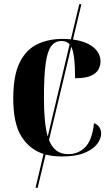

<svg xmlns="http://www.w3.org/2000/svg" viewBox="-20 -734 533 913"><path d="M149 159 187 -2Q121 -23 82 -85Q43 -147 43 -266Q43 -374 73 -435.5Q103 -497 156 -523Q209 -549 278 -549Q298 -549 317 -547L357 -714H367L327 -546Q391 -537 424.5 -509Q458 -481 458 -441Q458 -423 448.5 -404.5Q439 -386 413 -374Q387 -362 337 -362Q337 -476 319 -512L213 -68Q227 -33 249.5 -17Q272 -1 305 -1Q352 -1 385 -34Q418 -67 427 -148Q443 -143 452 -129.5Q461 -116 461 -99Q461 -75 442.5 -50Q424 -25 383 -7.5Q342 10 275 10Q232 10 197 1L159 159ZM189 -267Q189 -146 207 -85L311 -523Q298 -539 272 -539Q242 -539 223.5 -514.5Q205 -490 197 -431Q189 -372 189 -267Z"/></svg>

Font: Noto Serif Display SemiCondensed
Style: Bold
Weight: 700
Width: 4
Designer: Monotype Design Team
Foundry: Monotype Imaging Inc.
Version: Version 2.009